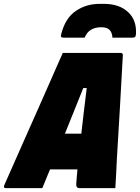

<svg xmlns="http://www.w3.org/2000/svg" viewBox="-79 -974 724 994"><path d="M359 -779H253Q241 -779 238 -782.5Q235 -786 238 -798Q259 -880 313 -917Q367 -954 437 -954H459Q538 -954 583.5 -912Q629 -870 625 -798Q624 -786 620 -782.5Q616 -779 606 -779H503Q502 -805 488.5 -819Q475 -833 445 -833Q415 -833 393 -820.5Q371 -808 359 -779ZM140 0H-48Q-63 0 -57 -15Q-49 -34 -30.5 -75Q-12 -116 12 -171Q36 -226 64 -288.5Q92 -351 120 -414.5Q148 -478 173 -534.5Q198 -591 217 -634.5Q236 -678 246 -700H546Q557 -700 557 -689Q550 -555 542 -419.5Q534 -284 526 -150Q525 -114 522.5 -76.5Q520 -39 518 0H334Q321 0 317.5 -8Q314 -16 318 -52Q320 -74 322 -97H180Q170 -73 160 -48.5Q150 -24 140 0ZM352 -518Q327 -456 303.5 -397Q280 -338 257 -282H342Q348 -336 355 -395Q362 -454 370 -518Z"/></svg>

Font: Recursive Mn Lnr St XBk
Style: Italic
Weight: 1000
Italic angle: -15°
Monospace: yes
Version: Version 1.079;hotconv 1.0.112;makeotfexe 2.5.65598; ttfautoh